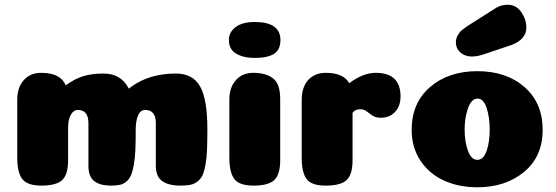

<svg xmlns="http://www.w3.org/2000/svg" viewBox="-20 -785 2353 812"><path d="M639 -264Q639 -320 594 -320Q574 -320 564 -297Q554 -274 554 -239Q554 -186 552.5 -151Q551 -116 546 -88Q541 -60 534 -44Q527 -28 515 -17.5Q503 -7 488 -3.5Q473 0 450 0Q415 0 393.5 -10Q372 -20 363 -38Q354 -56 354 -83V-264Q354 -320 309 -320Q291 -320 279.5 -299.5Q268 -279 268 -246V-107Q268 -47 243 -23.5Q218 0 155 0Q96 0 74.5 -27.5Q53 -55 53 -118V-364Q53 -415 80.5 -446Q108 -477 154 -477Q236 -477 258 -424Q296 -452 332.5 -463Q369 -474 418 -474Q492 -474 525 -410Q530 -414 535 -418Q612 -474 724 -474Q795 -474 826 -420Q857 -366 857 -239Q857 -186 855.5 -151Q854 -116 849 -88Q844 -60 836.5 -44Q829 -28 815.5 -17.5Q802 -7 785.5 -3.5Q769 0 744 0Q706 0 682.5 -10Q659 -20 649 -38Q639 -56 639 -83Z M948 -616Q948 -649 976.5 -670.5Q1005 -692 1057 -692Q1166 -692 1166 -616Q1166 -574 1138.5 -557Q1111 -540 1057 -540Q1010 -540 979 -558Q948 -576 948 -616ZM1165 -107Q1165 -47 1140 -23.5Q1115 0 1052 0Q993 0 971.5 -27.5Q950 -55 950 -118V-364Q950 -415 977.5 -446Q1005 -477 1051 -477Q1105 -477 1135 -453.5Q1165 -430 1165 -367Z M1471 -107Q1471 -47 1446 -23.5Q1421 0 1357 0Q1298 0 1277 -27.5Q1256 -55 1256 -118V-364Q1256 -398 1268 -423.5Q1280 -449 1303 -463Q1326 -477 1357 -477Q1433 -477 1457 -433Q1515 -477 1569 -477Q1674 -477 1674 -377Q1674 -337 1651 -312Q1628 -287 1591 -287Q1569 -287 1555.5 -296Q1542 -305 1530.5 -314Q1519 -323 1504 -323Q1482 -323 1471 -308Z M2051 -237Q2051 -289 2038 -328.5Q2025 -368 2000 -368Q1974 -368 1959.5 -328Q1945 -288 1945 -237Q1945 -186 1959 -147.5Q1973 -109 1999 -109Q2013 -109 2023 -120Q2033 -131 2039 -149.5Q2045 -168 2048 -190.5Q2051 -213 2051 -237ZM1999 7Q1921 7 1858.5 -21Q1796 -49 1758.5 -105Q1721 -161 1721 -236Q1721 -350 1799 -417Q1877 -484 1999 -484Q2121 -484 2198 -417Q2275 -350 2275 -236Q2275 -123 2196.5 -58Q2118 7 1999 7ZM2080 -753Q2102 -765 2127 -765Q2163 -765 2184.5 -734Q2206 -703 2206 -669Q2206 -619 2144 -595L2022 -554Q1997 -546 1976 -546Q1956 -546 1940.5 -554Q1925 -562 1916.5 -575.5Q1908 -589 1908 -606Q1908 -623 1917 -637.5Q1926 -652 1934.5 -658.5Q1943 -665 1960 -677Q1963 -679 1965 -680Z"/></svg>

Font: Coiny 2.0
Style: Regular
Weight: 400
Version: Version 1.001 July 11, 2018